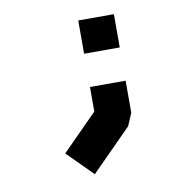

<svg xmlns="http://www.w3.org/2000/svg" viewBox="-63 -473 619 631"><g transform="rotate(-10 246.0 -157.5)"><path d="M238 -411H357V-300H238ZM357 -189V-82L339 -40L204 96L120 12L238 -107V-189Z"/></g></svg>

Font: IBM 3270 Semi-Condensed
Style: Condensed
Weight: 400
Monospace: yes
Version: Version 2.3.1